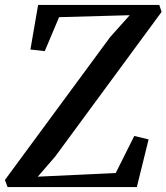

<svg xmlns="http://www.w3.org/2000/svg" viewBox="-32 -763 679 783"><path d="M-1 0 -12 -29 417 -611.5 497 -701 209 -693 150.5 -554.5 92 -561 123.5 -743H617.5L627 -714.5L193 -124.5L122 -42.5L440 -57.5L515.5 -208.5L574 -194.5L526 0Z"/></svg>

Font: Merriweather 72pt Medium
Style: Italic
Weight: 500
Italic angle: -7.8°
Version: Version 2.101